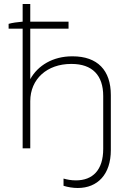

<svg xmlns="http://www.w3.org/2000/svg" viewBox="-20 -740 656 958"><path d="M93 0H131V-235C131 -346 215 -421 335 -421H337C441 -421 495 -364 495 -261V3C495 109 442 160 359 160C334 160 315 156 297 151V187C319 194 345 198 368 198C467 198 533 130 533 9V-266C533 -389 467 -459 342 -459H340C245 -459 169 -414 131 -345V-597H322V-632H131V-720H93V-632C68 -630 40 -626 23 -621V-597H93Z"/></svg>

Font: Fixel Display ExtraLight
Style: Regular
Weight: 200
Designer: AlfaBravo + MacPaw
Foundry: Kyrylo Tkachov, Marchela Mozhyna, Serhii Makarenko, Maria Weinstein, Zakhar Kryvoshyya
Version: Version 1.211